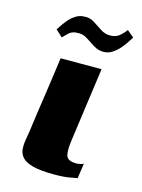

<svg xmlns="http://www.w3.org/2000/svg" viewBox="-92 -619 503 679"><g transform="rotate(15 159.0 -279.5)"><path d="M239 -399Q230 -333 220.5 -266Q211 -199 202 -132Q196 -92 201 -73Q206 -54 239 -54Q246 -54 254 -56Q262 -58 265 -60L257 -5Q250 -4 229.5 0Q209 4 173 4Q124 4 96.5 -3Q69 -10 57 -22.5Q45 -35 43 -51Q41 -67 44 -85Q47 -103 50 -122Q54 -153 59.5 -191.5Q65 -230 71 -269.5Q77 -309 81.5 -343Q86 -377 89 -399Q127 -399 164 -399Q201 -399 239 -399ZM229 -460Q210 -460 193 -470.5Q176 -481 159.5 -492Q143 -503 122 -501Q104 -501 91.5 -489Q79 -477 74 -471L49 -494Q50 -495 56.5 -505.5Q63 -516 74 -529.5Q85 -543 100 -553Q115 -563 132 -563Q152 -565 169 -554Q186 -543 202 -532.5Q218 -522 237 -522Q259 -522 273 -535Q287 -548 293 -557L318 -536Q317 -535 310 -523.5Q303 -512 291.5 -497.5Q280 -483 264 -471.5Q248 -460 229 -460Z"/></g></svg>

Font: Genos
Style: Bold Italic
Weight: 700
Italic angle: -8°
Version: Version 1.010